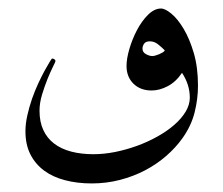

<svg xmlns="http://www.w3.org/2000/svg" viewBox="-20 -345 519 446"><path d="M439.9 -146Q439.9 -115.2 432.1 -84Q424.3 -52.7 403.8 -23.9Q388.2 -2 366 17.3Q343.8 36.6 316.7 50.8Q289.6 64.9 258.3 73Q227.1 81.1 192.9 81.1Q159.7 81.1 131.3 73.7Q103 66.4 82.5 51.3Q62 36.1 50.5 13.4Q39.1 -9.3 39.1 -40Q39.1 -57.6 43.5 -77.1Q47.9 -96.7 54.4 -115.5Q61 -134.3 68.8 -151.1Q76.7 -168 83.7 -180.9Q90.8 -193.8 95.5 -201.4Q100.1 -209 101.1 -209Q104 -209 106.4 -207.3Q108.9 -205.6 108.9 -203.1Q108.9 -201.7 103 -189.9Q97.2 -178.2 90.3 -161.4Q83.5 -144.5 77.6 -125Q71.8 -105.5 71.8 -87.9Q71.8 -62 80.6 -43Q89.4 -23.9 105.7 -11.5Q122.1 1 145.3 7.1Q168.5 13.2 196.8 13.2Q221.2 13.2 247.1 8.1Q272.9 2.9 297.9 -6.1Q322.8 -15.1 345.2 -27.6Q367.7 -40 384.5 -54.7Q401.4 -69.3 411.1 -85.4Q420.9 -101.6 420.9 -118.2Q420.9 -148.4 402.8 -175.8Q388.7 -154.8 369.6 -144.8Q350.6 -134.8 332 -134.8Q306.2 -134.8 290 -150.6Q273.9 -166.5 273.9 -191.9Q273.9 -208.5 280.5 -231.2Q287.1 -253.9 298.1 -274.9Q309.1 -295.9 323.7 -310.5Q338.4 -325.2 354 -325.2Q363.8 -325.2 378.4 -313Q393.1 -300.8 406.7 -277.8Q420.4 -254.9 430.2 -221.7Q439.9 -188.5 439.9 -146ZM362.8 -228Q355.5 -235.4 346.9 -242.2Q338.4 -249 328.1 -249Q318.8 -249 314.9 -243.7Q311 -238.3 311 -231.9Q311 -223.6 319.1 -219.2Q327.1 -214.8 334 -214.8Q336.9 -214.8 341.3 -216.1Q345.7 -217.3 350.1 -219.2Q354.5 -221.2 358.2 -223.4Q361.8 -225.6 362.8 -228Z"/></svg>

Font: Scheherazade Rohingya
Style: Regular
Weight: 400
Designer: SIL International
Foundry: SIL International
Version: Version 2.000 (build 440/429)